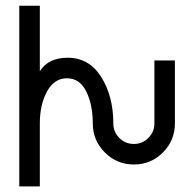

<svg xmlns="http://www.w3.org/2000/svg" viewBox="-20 -665 693 685"><path d="M122.1 0H48.8V-644.5H122.1V-411.1Q152.3 -459 221.7 -459Q297.9 -459 341.1 -390.4Q384.3 -321.8 384.3 -224.6Q384.3 -194.3 405.8 -172.9Q427.2 -151.4 457.5 -151.4Q487.8 -151.4 509.3 -172.9Q530.8 -194.3 530.8 -224.6V-449.2H604V-224.6Q604 -164.1 561.3 -121.1Q518.6 -78.1 457.5 -78.1Q397 -78.1 354 -121.1Q311 -164.1 311 -224.6Q311 -291.5 287.8 -338.6Q264.6 -385.7 218.8 -385.7Q173.3 -385.7 147.7 -338.6Q122.1 -291.5 122.1 -224.6Z"/></svg>

Font: Catrinity
Style: Regular
Weight: 400
Designer: Alexander Lange
Foundry: High-Logic / Made with FontCreator
Version: Version 2.090;May 20, 2024;FontCreator 15.0.0.2974 64-bit